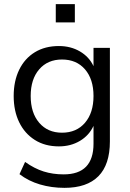

<svg xmlns="http://www.w3.org/2000/svg" viewBox="-20 -717 626 926"><path d="M291 189Q228 189 172.5 172.5Q117 156 74 123L101 64Q146 96 190.5 110Q235 124 287 124Q431 124 431 -24V-110Q410 -64 365.5 -37.5Q321 -11 264 -11Q197 -11 148 -42Q99 -73 72.5 -127.5Q46 -182 46 -254Q46 -326 72.5 -380.5Q99 -435 148 -465Q197 -495 264 -495Q321 -495 365.5 -469Q410 -443 431 -398V-486H510V-35Q510 77 454.5 133Q399 189 291 189ZM279 -77Q349 -77 390 -125Q431 -173 431 -254Q431 -335 390 -382.5Q349 -430 279 -430Q210 -430 169 -382.5Q128 -335 128 -254Q128 -173 169 -125Q210 -77 279 -77ZM249 -609V-697H341V-609Z"/></svg>

Font: Nunito Sans
Style: Regular
Weight: 400
Designer: Vernon Adams
Foundry: Vernon Adams
Version: Version 3.101; ttfautohint (v1.8.4.7-5d5b);gftools[0.9.27]